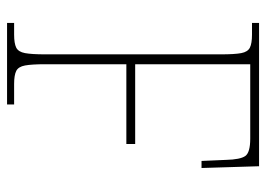

<svg xmlns="http://www.w3.org/2000/svg" viewBox="-125 -629 754 544"><g transform="rotate(90 252.0 -357.0)"><path d="M45 0V-20H78Q103 -20 115 -26Q127 -32 130.5 -51Q134 -70 134 -108V-606Q134 -645 130.5 -663.5Q127 -682 115 -688Q103 -694 78 -694H45V-714H451L456 -551H436L433 -620Q432 -661 422 -675Q412 -689 373 -689H162V-363H388V-338H162V-108Q162 -70 165.5 -51Q169 -32 181 -26Q193 -20 218 -20H276V0Z"/></g></svg>

Font: Noto Serif Khmer SemiCondensed Thin
Style: Regular
Weight: 250
Width: 4
Designer: Danh Hong and the Monotype Design Team
Foundry: Monotype Imaging Inc.
Version: Version 2.004